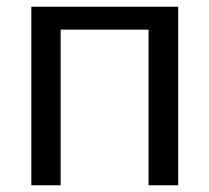

<svg xmlns="http://www.w3.org/2000/svg" viewBox="-20 -550 621 570"><path d="M73 -530V0H160V-462H421V0H509V-530Z"/></svg>

Font: Cheyenne Sans
Style: Regular
Weight: 400
Designer: The Public Sans project authors (U.S. Web Design System), Libre Franklin designed by Pablo Impallari and Rodrigo Fuenzal
Foundry: The Cheyenne Sans Project Authors
Version: Version 2.007